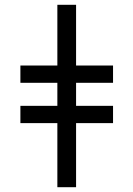

<svg xmlns="http://www.w3.org/2000/svg" viewBox="-20 -780 556 800"><path d="M297 -760V-507H451V-435H297V-339H451V-267H297V0H219V-267H65V-339H219V-435H65V-507H219V-760Z"/></svg>

Font: Noto Sans Historical
Style: Regular
Weight: 400
Designer: Monotype Design Team
Foundry: Monotype Imaging Inc.
Version: Version 2.013; ttfautohint (v1.8.4.7-5d5b)